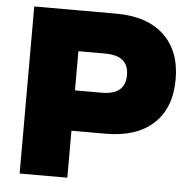

<svg xmlns="http://www.w3.org/2000/svg" viewBox="-51 -755 802 806"><g transform="rotate(5 350.0 -352.0)"><path d="M407 -704Q536 -704 607.5 -637.5Q679 -571 679 -451Q679 -330 607.5 -264Q536 -198 407 -198H262V0H61V-704ZM375 -368Q474 -368 474 -451Q474 -533 375 -533H262V-368Z"/></g></svg>

Font: Prodigy Sans ExtraBold
Style: Regular
Weight: 800
Designer: Wei Huang
Foundry: Wei Huang
Version: Version 1.003; ttfautohint (v1.8.3)